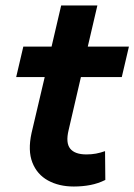

<svg xmlns="http://www.w3.org/2000/svg" viewBox="-20 -670 490 700"><path d="M249 10Q195 10 155 -12Q115 -34 98 -77.5Q81 -121 95 -185L143 -389H39L65 -500H168L203 -650H335L300 -500H450L424 -389H275L230 -195Q219 -149 236 -128Q253 -107 295 -107Q314 -107 330 -110Q346 -113 363 -119L364 -14Q338 -1 309.5 4.5Q281 10 249 10Z"/></svg>

Font: Prodigy Sans SemiBold
Style: Italic
Weight: 600
Italic angle: -13°
Designer: Wei Huang
Foundry: Wei Huang
Version: Version 1.003; ttfautohint (v1.8.3)